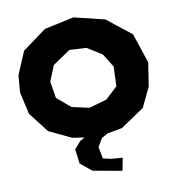

<svg xmlns="http://www.w3.org/2000/svg" viewBox="-78 -578 742 819"><g transform="rotate(-10 293.0 -168.5)"><path d="M252.9 -375 326.2 -371.1 390.6 -331.1 426.8 -272.5 423.8 -187.5 371.1 -138.7 294.9 -117.2 219.7 -133.8 161.1 -183.6 149.4 -255.9 176.8 -323.2ZM325.2 18.6 352.5 3.9 416 -7.8 518.6 -77.1 559.6 -163.1 575.2 -264.6 532.2 -393.6 426.8 -476.6 293.9 -508.8 166 -481.4 62.5 -405.3 20.5 -306.6 14.6 -232.4 36.1 -136.7 103.5 -49.8 200.2 -3.9 252 3.9 231.4 15.6 204.1 46.9 211.9 109.4 260.7 149.4 363.3 168 386.7 171.9 397.5 117.2 347.7 113.3 313.5 105.5 303.7 54.7Z"/></g></svg>

Font: MaokenAssortedSans-Lite
Style: Lite
Weight: 400
Version: Version 1.400